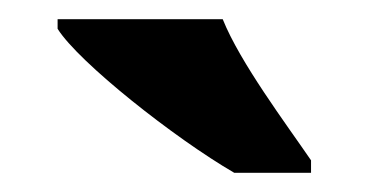

<svg xmlns="http://www.w3.org/2000/svg" viewBox="-20 -786 384 200"><path d="M224 -606H304V-619C278 -657 230 -721 212 -766H40V-756C62 -721 162 -642 224 -606Z"/></svg>

Font: Noto Serif Khmer Condensed Black
Style: Regular
Weight: 900
Width: 3
Designer: Danh Hong and the Monotype Design Team
Foundry: Monotype Imaging Inc.
Version: Version 2.004